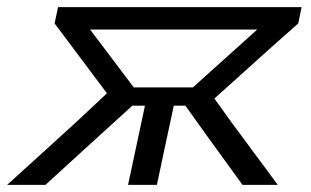

<svg xmlns="http://www.w3.org/2000/svg" viewBox="-54 -516 867 536"><path d="M-34 0Q14.5 -44 62.8 -87.8Q111 -131.5 158.5 -175L244.5 -255.5L206 -307Q179 -343 152.5 -378.5Q126 -414 98.5 -450.5L108 -496H788L778.5 -450.5Q737.5 -414.5 697 -378.2Q656.5 -342 617.5 -306.5L544.5 -241L591.5 -175.5Q624 -132 656.2 -88Q688.5 -44 721.5 0H623Q598 -34.5 573.5 -68.2Q549 -102 524 -136.5L463.5 -221H431L428 -206Q416 -150.5 405.5 -101.5Q395 -52.5 384 0H303.5Q315 -52.5 325.2 -101.5Q335.5 -150.5 347.5 -206L350.5 -221H315.5L222 -136Q184.5 -101.5 147.2 -67.8Q110 -34 73 0ZM319.5 -272H484.5L664 -433.5H197.5Z"/></svg>

Font: Commissioner
Style: Italic
Weight: 400
Italic angle: -12°
Designer: Kostas Bartsokas
Foundry: Kostas Bartsokas
Version: Version 1.000; ttfautohint (v1.8.3)